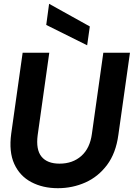

<svg xmlns="http://www.w3.org/2000/svg" viewBox="-20 -977 703 1009"><path d="M284 12Q205 12 144.5 -20Q84 -52 55 -115.5Q26 -179 39 -275L99 -700H239L178 -267Q168 -191 198 -154Q228 -117 293 -117Q362 -117 407.5 -157.5Q453 -198 463 -274L523 -700H663L602 -268Q589 -172 542.5 -110Q496 -48 428.5 -18Q361 12 284 12ZM438 -739 223 -846 238 -957 452 -838Z"/></svg>

Font: Host Grotesk Black
Style: Italic
Weight: 900
Italic angle: -8°
Designer: Doğukan Karapınar based on Poppins by Indian Type Foundry, Jonny Pinhorn
Foundry: Element Type
Version: Version 1.000; ttfautohint (v1.8.4.7-5d5b);gftools[0.9.33]